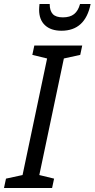

<svg xmlns="http://www.w3.org/2000/svg" viewBox="-56 -942 474 962"><path d="M-26 -47 57 -65 180 -649 106 -667 116 -714H356L346 -667L264 -649L141 -65L215 -47L205 0H-36ZM140 -893Q140 -904 142 -922H193Q193 -888 208.5 -871.5Q224 -855 259 -855Q295 -855 315.5 -871.5Q336 -888 345 -922H398Q371 -788 252 -788Q199 -788 169.5 -815.5Q140 -843 140 -893Z"/></svg>

Font: Noto Sans UI Narrow
Style: Italic
Weight: 400
Width: 4
Italic angle: -12°
Designer: Monotype Design Team
Foundry: Monotype Imaging Inc.
Version: Version 1.001